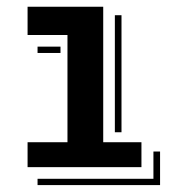

<svg xmlns="http://www.w3.org/2000/svg" viewBox="-20 -491 502 564"><path d="M61 -73.2H178.2V-388.2H61V-471.2H283.2V-73.2H395.5V0H61ZM317.4 -446.3H336.9V-102.5H317.4ZM90.3 -354H157.7V-335.4H90.3ZM430.7 34.2V-45.9H450.2V52.7H90.3V34.2Z"/></svg>

Font: Vast Shadow
Style: Regular
Weight: 400
Designer: Nicole Fally
Foundry: Nicole Fally
Version: Version 1.002